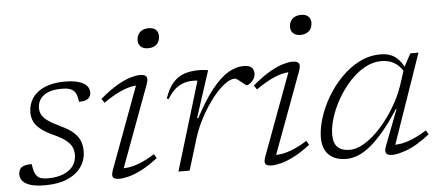

<svg xmlns="http://www.w3.org/2000/svg" viewBox="-50 -843 2208 965"><g transform="rotate(-5 1054.0 -360.5)"><path d="M83 -102Q86 -81 90 -66.8Q94 -52.5 102.5 -42Q111 -31.5 124.2 -27.5Q137.5 -23.5 157.5 -23.5Q203 -23.5 235.8 -36.5Q268.5 -49.5 286 -73.5Q303.5 -97.5 303.5 -131Q303.5 -151.5 295.5 -169Q287.5 -186.5 266.2 -203.5Q245 -220.5 204 -239Q163 -258 140.2 -276.8Q117.5 -295.5 108.2 -316Q99 -336.5 99 -360Q99 -401.5 120.5 -433.2Q142 -465 183.5 -482.8Q225 -500.5 284.5 -500.5Q326.5 -500.5 353.8 -492.2Q381 -484 394.2 -469.8Q407.5 -455.5 407.5 -436Q407.5 -422.5 401.5 -412.8Q395.5 -403 382.2 -398Q369 -393 347.5 -393Q345 -411 341 -424.5Q337 -438 328 -447.5Q319 -457 304.5 -461.5Q290 -466 267.5 -466Q205.5 -466 174.8 -442Q144 -418 144 -378.5Q144 -360.5 152 -345Q160 -329.5 182 -313.8Q204 -298 246 -278Q288 -258.5 310.2 -237.5Q332.5 -216.5 340.8 -193.8Q349 -171 349 -146Q349 -99 323.8 -63.8Q298.5 -28.5 252.5 -9.2Q206.5 10 142.5 10Q96 10 68.5 1.5Q41 -7 28.8 -21.8Q16.5 -36.5 16.5 -54.5Q16.5 -70 22.5 -80.5Q28.5 -91 43 -96.5Q57.5 -102 83 -102Z M488 -40 646.5 -468 660.5 -449.5Q639.5 -451 613 -445.5Q586.5 -440 552.5 -423.8Q518.5 -407.5 474.5 -377L461 -398Q510 -439.5 548.8 -461.8Q587.5 -484 616.2 -492.2Q645 -500.5 663.5 -500.5Q689.5 -500.5 696.5 -489Q703.5 -477.5 693.5 -450.5L534 -19.5L520 -41Q540.5 -39 566.8 -42.8Q593 -46.5 625.8 -59.5Q658.5 -72.5 699.5 -98L711.5 -77Q666 -42 629 -23.2Q592 -4.5 563.8 2.8Q535.5 10 516 10Q491 10 484 -0.5Q477 -11 488 -40ZM667.5 -674Q667.5 -691 674.8 -704Q682 -717 695.5 -724Q709 -731 728 -731Q751.5 -731 764 -719.5Q776.5 -708 776.5 -688Q776.5 -671 769.5 -658Q762.5 -645 749 -638Q735.5 -631 716.5 -631Q693.5 -631 680.5 -642.8Q667.5 -654.5 667.5 -674Z M949.5 -446.5Q945.5 -448 939.5 -448.2Q933.5 -448.5 927.5 -448.5Q899 -448.5 875.8 -439.8Q852.5 -431 833.2 -413.2Q814 -395.5 798 -368L788 -370Q805.5 -422.5 830.8 -450.2Q856 -478 888.5 -488.5Q921 -499 960 -499Q968 -499 976.2 -498.5Q984.5 -498 992.8 -497Q1001 -496 1007.5 -494.5L931 -259.5H937.5Q984 -347.5 1026.2 -400.2Q1068.5 -453 1108 -476.5Q1147.5 -500 1186 -500Q1215 -500 1226.8 -488.8Q1238.5 -477.5 1238.5 -459.5Q1238.5 -442.5 1230 -429.8Q1221.5 -417 1211 -409.5Q1200.5 -402 1195 -402Q1193 -402 1185.2 -408Q1177.5 -414 1168.5 -421Q1159.5 -429 1150.5 -435Q1141.5 -441 1137.5 -441Q1117.5 -441 1093.2 -424.5Q1069 -408 1043.5 -379.5Q1018 -351 994.2 -314.8Q970.5 -278.5 951.2 -238.8Q932 -199 920 -160.5L871 0H814.5Z M1257 -40 1415.5 -468 1429.5 -449.5Q1408.5 -451 1382 -445.5Q1355.5 -440 1321.5 -423.8Q1287.5 -407.5 1243.5 -377L1230 -398Q1279 -439.5 1317.8 -461.8Q1356.5 -484 1385.2 -492.2Q1414 -500.5 1432.5 -500.5Q1458.5 -500.5 1465.5 -489Q1472.5 -477.5 1462.5 -450.5L1303 -19.5L1289 -41Q1309.5 -39 1335.8 -42.8Q1362 -46.5 1394.8 -59.5Q1427.5 -72.5 1468.5 -98L1480.5 -77Q1435 -42 1398 -23.2Q1361 -4.5 1332.8 2.8Q1304.5 10 1285 10Q1260 10 1253 -0.5Q1246 -11 1257 -40ZM1436.5 -674Q1436.5 -691 1443.8 -704Q1451 -717 1464.5 -724Q1478 -731 1497 -731Q1520.5 -731 1533 -719.5Q1545.5 -708 1545.5 -688Q1545.5 -671 1538.5 -658Q1531.5 -645 1518 -638Q1504.5 -631 1485.5 -631Q1462.5 -631 1449.5 -642.8Q1436.5 -654.5 1436.5 -674Z M1865 -38 1934 -218H1930.5Q1889 -153.5 1852.2 -110Q1815.5 -66.5 1782.8 -40Q1750 -13.5 1720 -1.8Q1690 10 1661.5 10Q1622.5 10 1595.8 -4.2Q1569 -18.5 1555.8 -44.5Q1542.5 -70.5 1542.5 -106Q1542.5 -151.5 1559 -204.8Q1575.5 -258 1605.8 -309.8Q1636 -361.5 1677.8 -404.2Q1719.5 -447 1769.8 -472.8Q1820 -498.5 1876.5 -498.5Q1925.5 -498.5 1955.5 -473.8Q1985.5 -449 2001.5 -406.5L1995 -390Q1976 -427.5 1947 -446Q1918 -464.5 1879.5 -464.5Q1834.5 -464.5 1793 -441Q1751.5 -417.5 1716.5 -378.8Q1681.5 -340 1655.2 -293.8Q1629 -247.5 1614.8 -201.2Q1600.5 -155 1600.5 -117Q1600.5 -75 1621 -54.5Q1641.5 -34 1682 -34Q1719 -34 1760.2 -60Q1801.5 -86 1840.5 -129.5Q1879.5 -173 1911.2 -225.8Q1943 -278.5 1961.5 -332.5L1990.5 -422L2027.5 -490.5H2068.5L1905 -19L1891.5 -40Q1911.5 -38 1937.5 -41.8Q1963.5 -45.5 1996.8 -58.8Q2030 -72 2071.5 -98L2083.5 -77Q2015.5 -24.5 1967.8 -7.2Q1920 10 1893.5 10Q1868.5 10 1861.8 -1.5Q1855 -13 1865 -38Z"/></g></svg>

Font: Newsreader 9pt Light
Style: Italic
Weight: 300
Italic angle: -17°
Designer: Hugues Gentile
Foundry: Production Type
Version: Version 1.003